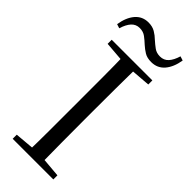

<svg xmlns="http://www.w3.org/2000/svg" viewBox="-297 -963 998 998"><g transform="rotate(45 202.5 -463.5)"><path d="M15.4 -805.2Q24.1 -861.4 52.1 -894.3Q80.2 -927.1 124.5 -927.1Q153.8 -927.1 174.6 -914.8Q195.4 -902.4 211.8 -886.2Q230 -869.9 247.9 -856.8Q265.7 -843.7 291.6 -843.7Q319.8 -843.7 337.8 -863.5Q355.8 -883.4 366.6 -919.9L390 -912.5Q380.8 -856.1 352.8 -823.5Q324.8 -790.9 279.6 -790.9Q249.2 -790.9 229.6 -802.9Q210 -814.9 193 -830.3Q175.8 -846.6 157.3 -860.5Q138.9 -874.4 112.8 -874.4Q85.5 -874.4 67.4 -854.5Q49.3 -834.5 38.3 -797.8ZM52.8 0V-30.1L190.9 -42.1H212.5L351.6 -30.1V0ZM155.3 0Q157.5 -83.6 157.6 -167.7Q157.7 -251.7 157.7 -336.8V-391.1Q157.7 -476.1 157.6 -560.4Q157.5 -644.8 155.3 -728H248.5Q247.3 -645.2 246.8 -560.7Q246.3 -476.1 246.3 -391.1V-337Q246.3 -252.2 246.8 -168.1Q247.3 -84.1 248.5 0ZM52.8 -698V-728H351.6V-698L212.5 -686.9H190.9Z"/></g></svg>

Font: Noto Serif SC ExtraLight
Style: Regular
Weight: 200
Designer: Ryoko NISHIZUKA 西塚涼子 (kana & ideographs); Frank Grießhammer (Latin, Greek & Cyrillic); Wenlong ZHANG 张文龙 (bopomofo); San
Foundry: Adobe
Version: Version 2.002-H1;hotconv 1.1.0;makeotfexe 2.6.0